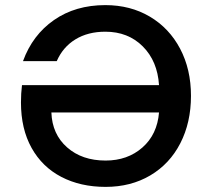

<svg xmlns="http://www.w3.org/2000/svg" viewBox="-20 -724 824 751"><path d="M727 -349Q727 -245 685.5 -164Q644 -83 568 -38Q492 7 393 7Q295 7 220 -32Q145 -71 103.5 -145.5Q62 -220 62 -323Q62 -359 66 -391H602Q596 -485 538.5 -542.5Q481 -600 392 -600Q324 -600 275 -570Q226 -540 202 -485H70Q107 -587 191 -645.5Q275 -704 392 -704Q490 -704 566 -659Q642 -614 684.5 -533.5Q727 -453 727 -349ZM602 -284H181Q184 -199 242.5 -147.5Q301 -96 393 -96Q479 -96 537 -147Q595 -198 602 -284Z"/></svg>

Font: Poppins Medium A&M
Style: Regular
Weight: 500
Designer: Ninad Kale (Devanagari), Jonny Pinhorn (Latin)
Foundry: Indian Type Foundry
Version: 4.004